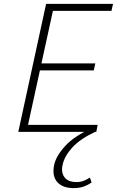

<svg xmlns="http://www.w3.org/2000/svg" viewBox="-20 -678 601 987"><path d="M475 0H74L217 -658H561L553 -622H252L124 -36H482ZM158 -316 166 -352H470L462 -316ZM359 289Q302 289 274.5 258Q247 227 258 171Q268 124 315 72.5Q362 21 456 -21L469 0Q392 36 351.5 80.5Q311 125 302 169Q293 207 311 232.5Q329 258 374 258Q393 258 410 251.5Q427 245 442 235L451 260Q429 275 407.5 282Q386 289 359 289Z"/></svg>

Font: Ysabeau Office ExtraLight
Style: Italic
Weight: 250
Italic angle: -12°
Designer: Christian Thalmann (Catharsis Fonts)
Version: Version 2.001;gftools[0.9.30]; featfreeze: tnum,lnum,ss02